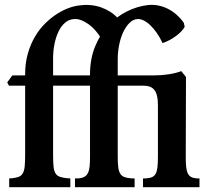

<svg xmlns="http://www.w3.org/2000/svg" viewBox="-20 -785 871 805"><path d="M307.1 -37.1Q323.7 -38.1 333.7 -43.7Q343.8 -49.3 348.9 -60.1Q354 -70.8 355.7 -87.2Q357.4 -103.5 357.4 -126V-472.7Q357.4 -538.6 378.9 -590.6Q400.4 -642.6 434.8 -679.2Q469.2 -715.8 512.5 -737.3Q555.7 -758.8 599.6 -763.7Q620.1 -766.1 640.9 -762.5Q661.6 -758.8 681.4 -749.3Q701.2 -739.7 718.8 -724.6Q736.3 -709.5 750.5 -689.5Q751 -687.5 752.2 -681.9Q753.4 -676.3 754.4 -672.4Q749 -662.6 739 -652.3Q729 -642.1 716.6 -633.1Q704.1 -624 689.9 -616.5Q675.8 -608.9 661.6 -604.5Q650.4 -628.4 637 -647.5Q623.5 -666.5 609.6 -679.7Q595.7 -692.9 581.8 -699.5Q567.9 -706.1 555.7 -705.1Q537.6 -703.6 522.5 -688.5Q507.3 -673.3 496.3 -649.7Q485.4 -626 479.5 -596.4Q473.6 -566.9 473.6 -537.6V-127.9Q473.6 -101.1 475.8 -84Q478 -66.9 484.1 -56.9Q490.2 -46.9 501.7 -42.7Q513.2 -38.6 531.2 -37.1H544.4V0H294.4V-37.1ZM624 -468.8Q656.7 -468.8 687.7 -473.6Q718.8 -478.5 740.2 -486.8Q739.7 -482.4 734.1 -470.9Q728.5 -459.5 720.2 -444.6Q711.9 -429.7 701.7 -413.1Q691.4 -396.5 680.7 -382.1Q669.9 -367.7 659.9 -357.2Q649.9 -346.7 642.1 -343.8Q642.1 -367.7 638.2 -383.5Q634.3 -399.4 626.5 -408.7Q618.7 -418 607.4 -421.9Q596.2 -425.8 582 -425.8H289.1L282.2 -440.4L303.7 -468.8ZM758.8 -126.5Q758.8 -102.5 760.5 -85.9Q762.2 -69.3 767.1 -58.8Q772 -48.3 781 -43.2Q790 -38.1 804.7 -37.1H816.4V0H579.6V-37.1H591.8Q607.9 -38.1 617.7 -42.5Q627.4 -46.9 632.8 -56.9Q638.2 -66.9 640.1 -83.5Q642.1 -100.1 642.1 -125V-343.8Q642.1 -367.2 640.9 -381.8Q639.6 -396.5 636.2 -405Q632.8 -413.6 626.2 -417Q619.6 -420.4 608.4 -421.4Q606 -422.4 601.3 -423.8Q596.7 -425.3 591.3 -425.3L592.3 -450.2Q609.9 -452.6 627 -455.6Q644 -458.5 661.6 -462.4Q679.2 -466.3 698.5 -472.2Q717.8 -478 740.2 -486.8Q742.7 -483.9 744.6 -481.2Q746.6 -478.5 748.5 -476.1Q752.4 -471.7 755.6 -467.8Q758.8 -463.9 759.8 -461.9ZM30.3 -37.6Q47.9 -39.6 58.6 -43.7Q69.3 -47.9 75.4 -58.1Q81.5 -68.4 83.5 -86.9Q85.4 -105.5 85.4 -136.2V-473.6Q85.4 -521 96.7 -560.3Q107.9 -599.6 126.5 -631.1Q145 -662.6 169.2 -686.5Q193.4 -710.4 219.2 -726.8Q245.1 -743.2 270.5 -752.2Q295.9 -761.2 317.4 -762.7Q339.4 -765.6 361.3 -763.4Q383.3 -761.2 403.6 -754.2Q423.8 -747.1 441.7 -735.8Q459.5 -724.6 472.7 -710L477.1 -692.4Q464.4 -676.3 443.8 -659.2Q423.3 -642.1 401.9 -627.4Q392.1 -643.6 379.2 -658.2Q366.2 -672.9 351.6 -683.3Q336.9 -693.8 321.5 -700Q306.2 -706.1 292 -705.1Q271 -704.6 254.2 -690.9Q237.3 -677.2 226.1 -654.3Q214.8 -631.3 208.7 -601.8Q202.6 -572.3 202.6 -540V-132.8Q202.6 -103.5 204.6 -85.7Q206.5 -67.9 212.9 -57.9Q219.2 -47.9 231.2 -43.7Q243.2 -39.6 262.7 -37.6L274.9 -37.1V0H18.6V-37.1ZM346.7 -468.8Q361.3 -462.4 364.7 -455.1Q368.2 -447.8 364 -441.2Q359.9 -434.6 350.3 -430.2Q340.8 -425.8 329.6 -425.8H17.6L10.3 -439.5L31.7 -468.8Z"/></svg>

Font: Varendra
Style: Regular
Weight: 700
Designer: Jacob Thomas
Foundry: Bangla Type Foundry
Version: Version 1.008